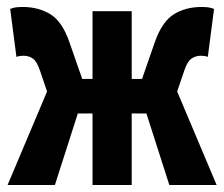

<svg xmlns="http://www.w3.org/2000/svg" viewBox="-20 -528 640 548"><path d="M1.7 0 129.5 -302.8H244.1V-496.1H355.9V-302.8H470.5L598.3 0H463.3L397.9 -204.1H355.9V0H244.1V-204.1H202.1L136.7 0ZM122.9 -241.7 93.9 -326.9Q85.4 -352.7 73.9 -360.8Q62.3 -368.9 47.5 -368.9Q41.8 -368.9 36.8 -368.2Q31.9 -367.5 26.9 -365.5L9.1 -502.4Q17 -506.1 26.1 -507.1Q35.2 -508.1 44.9 -508.1Q89.7 -508.1 123.6 -487.5Q157.6 -466.8 178.2 -407.5L229.3 -260.4ZM477.1 -241.7 370.7 -260.4 421.8 -407.5Q442.7 -466.8 476.5 -487.5Q510.3 -508.1 555.1 -508.1Q565.6 -508.1 574.3 -507Q583 -505.8 590.9 -502.4L573.1 -365.5Q569.1 -367.5 563.7 -368.2Q558.2 -368.9 552.5 -368.9Q538.7 -368.9 526.6 -360.8Q514.6 -352.7 506.1 -326.9Z"/></svg>

Font: Source Code Pro ExtraLight
Style: Regular
Weight: 200
Monospace: yes
Designer: Paul D. Hunt, Teo Tuominen
Foundry: Adobe
Version: Version 1.026;hotconv 1.1.0;makeotfexe 2.6.0